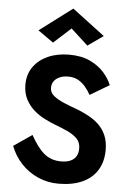

<svg xmlns="http://www.w3.org/2000/svg" viewBox="-64 -1022 729 1087"><g transform="rotate(5 300.5 -478.5)"><path d="M140 -243 36 -172Q58 -115 98.5 -72Q139 -29 193.5 -5Q248 19 310 19Q388 19 444 -6Q500 -31 530 -79Q560 -127 560 -194Q560 -241 545.5 -275.5Q531 -310 505.5 -335Q480 -360 448 -377.5Q416 -395 383 -408Q341 -423 304 -438.5Q267 -454 244 -472.5Q221 -491 221 -518Q221 -541 232.5 -556.5Q244 -572 264.5 -581Q285 -590 313 -590Q344 -590 367 -578Q390 -566 408.5 -545Q427 -524 442 -497L551 -562Q537 -598 506 -633Q475 -668 426 -691Q377 -714 308 -714Q240 -714 187.5 -690.5Q135 -667 105 -624.5Q75 -582 75 -524Q75 -475 94 -439.5Q113 -404 141.5 -379.5Q170 -355 202 -339Q234 -323 260 -313Q300 -298 334 -282.5Q368 -267 389 -245.5Q410 -224 410 -190Q410 -163 399 -145Q388 -127 367 -117.5Q346 -108 314 -108Q285 -108 260.5 -116.5Q236 -125 215.5 -142.5Q195 -160 176.5 -185.5Q158 -211 140 -243ZM308 -863 405 -774 493 -836 308 -976 122 -836 210 -774Z"/></g></svg>

Font: Jost SemiBold
Style: Regular
Weight: 600
Version: Version 3.710